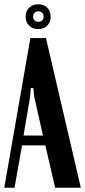

<svg xmlns="http://www.w3.org/2000/svg" viewBox="-28 -878 398 898"><path d="M114 -700H187L350 0H230L184 -198H75L40 0H-8ZM113 -426 82 -244H173L132 -426L128 -466H116ZM92 -800Q92 -826 108.5 -842Q125 -858 151 -858Q177 -858 193 -842Q209 -826 209 -800Q209 -774 193 -758Q177 -742 151 -742Q125 -742 108.5 -758Q92 -774 92 -800ZM127 -800Q127 -789 133.5 -782.5Q140 -776 151 -776Q162 -776 169 -782.5Q176 -789 176 -800Q176 -811 169 -818Q162 -825 151 -825Q140 -825 133.5 -818Q127 -811 127 -800Z"/></svg>

Font: Moniqa ExtBd Paragraph
Style: Regular
Weight: 800
Designer: Rajesh Rajput
Foundry: Rajesh Rajput
Version: Version 1.000